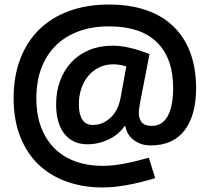

<svg xmlns="http://www.w3.org/2000/svg" viewBox="-20 -692 929 845"><path d="M432 133Q346 133 274 107.5Q202 82 150 32.5Q98 -17 69 -90.5Q40 -164 40 -260Q40 -357 69.5 -433.5Q99 -510 153.5 -563Q208 -616 285.5 -644Q363 -672 459 -672Q553 -672 624.5 -647Q696 -622 744.5 -574.5Q793 -527 818 -459Q843 -391 843 -305Q843 -184 792 -118Q741 -52 644 -52Q615 -52 594.5 -61Q574 -70 560.5 -82.5Q547 -95 540 -110Q533 -125 532 -137H528Q502 -99 457.5 -78Q413 -57 365 -57Q300 -57 263.5 -103Q227 -149 227 -233Q227 -289 244.5 -336.5Q262 -384 294.5 -418.5Q327 -453 373 -472Q419 -491 476 -491Q512 -491 554 -481Q596 -471 638 -454L598 -248Q596 -234 593.5 -221Q591 -208 591 -196Q591 -169 604 -153.5Q617 -138 649 -138Q694 -138 718 -181Q742 -224 742 -305Q742 -435 671 -505.5Q600 -576 459 -576Q386 -576 327 -554.5Q268 -533 226.5 -492.5Q185 -452 162.5 -393.5Q140 -335 140 -260Q140 -186 161.5 -130.5Q183 -75 221.5 -37.5Q260 0 313.5 19Q367 38 432 38Q474 38 525 28.5Q576 19 635 2L663 92Q597 112 538.5 122.5Q480 133 432 133ZM389 -142Q431 -142 465.5 -173Q500 -204 511 -263L536 -400Q504 -409 478 -409Q445 -409 417 -395.5Q389 -382 369 -358.5Q349 -335 338 -302.5Q327 -270 327 -233Q327 -190 342 -166Q357 -142 389 -142Z"/></svg>

Font: Encode Sans Normal
Style: Bold
Weight: 700
Designer: Pablo Impallari, Andres Torresi
Foundry: Pablo Impallari, Andres Torresi
Version: Version 1.000; ttfautohint (v1.00) -l 8 -r 50 -G 200 -x 14 -